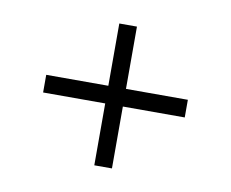

<svg xmlns="http://www.w3.org/2000/svg" viewBox="-54 -496 634 528"><g transform="rotate(10 263.5 -232.0)"><path d="M288.6 -256.3H461.4V-207H288.6V-34.2H239.3V-207H65.9V-256.3H239.3V-430.2H288.6Z"/></g></svg>

Font: Libertinage
Style: b
Weight: 400
Designer: OSP
Foundry: OSP
Version: Version 1.0; 2008; OFL relea